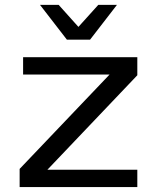

<svg xmlns="http://www.w3.org/2000/svg" viewBox="-20 -763 640 783"><path d="M540 0H60.1V-74.2L426.8 -459H74.2V-529.8H540V-456.1L173.3 -70.8H540ZM299.8 -653.3 380.9 -743.2H457L347.2 -601.1H252.9L143.1 -743.2H219.2Z"/></svg>

Font: Aurulent Sans Mono
Style: Regular
Weight: 400
Monospace: yes
Version: Version 2007.05.04